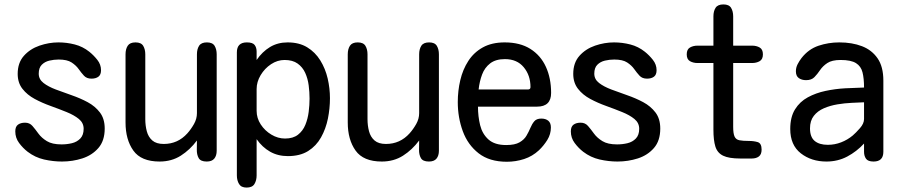

<svg xmlns="http://www.w3.org/2000/svg" viewBox="-20 -724 4040 864"><path d="M258.8 2.9Q218.8 2.9 178.2 -6.3Q137.7 -15.6 104.5 -41Q83 -57.6 65.9 -80.6Q48.8 -103.5 48.8 -132.8Q48.8 -154.3 61 -163.1Q73.2 -171.9 92.8 -171.9Q113.3 -171.9 126 -157.2Q138.7 -142.6 152.8 -123Q167 -103.5 190.9 -88.9Q214.8 -74.2 256.8 -74.2Q281.2 -74.2 303.7 -79.6Q326.2 -85 341.3 -100.6Q356.4 -116.2 356.4 -144.5Q356.4 -170.9 335 -188.5Q313.5 -206.1 279.8 -219.7Q246.1 -233.4 208 -247.1Q169.9 -260.7 136.2 -278.8Q102.5 -296.9 81.1 -324.2Q59.6 -351.6 59.6 -391.6Q59.6 -441.4 87.4 -472.7Q115.2 -503.9 157.7 -518.6Q200.2 -533.2 243.2 -533.2Q280.3 -533.2 316.4 -523.9Q352.5 -514.6 381.8 -491.2Q401.4 -475.6 418 -454.6Q434.6 -433.6 434.6 -408.2Q434.6 -387.7 422.9 -378.9Q411.1 -370.1 391.6 -370.1Q370.1 -370.1 357.9 -383.3Q345.7 -396.5 334 -413.1Q322.3 -429.7 302.2 -442.9Q282.2 -456.1 244.1 -456.1Q222.7 -456.1 202.1 -451.2Q181.6 -446.3 168 -432.6Q154.3 -418.9 154.3 -392.6Q154.3 -367.2 175.8 -350.6Q197.3 -334 231 -321.3Q264.6 -308.6 302.7 -295.4Q340.8 -282.2 374.5 -264.2Q408.2 -246.1 429.7 -217.8Q451.2 -189.5 451.2 -145.5Q451.2 -90.8 422.9 -58.1Q394.5 -25.4 350.6 -11.2Q306.6 2.9 258.8 2.9Z M698.2 2.9Q615.2 2.9 580.1 -46.4Q544.9 -95.7 544.9 -172.9V-479.5Q544.9 -502.9 554.7 -518.1Q564.5 -533.2 589.8 -533.2Q615.2 -533.2 624.5 -517.6Q633.8 -502 633.8 -479.5V-187.5Q633.8 -159.2 640.6 -133.3Q647.5 -107.4 665.5 -91.8Q683.6 -76.2 716.8 -76.2Q780.3 -76.2 823.2 -124Q839.8 -142.6 853 -166Q866.2 -189.5 866.2 -214.8V-479.5Q866.2 -502.9 876 -518.1Q885.7 -533.2 911.1 -533.2Q936.5 -533.2 945.8 -517.6Q955.1 -502 955.1 -479.5V-45.9Q955.1 -23.4 944.3 -10.3Q933.6 2.9 910.2 2.9Q882.8 2.9 874 -12.7Q865.2 -28.3 865.7 -50.8Q866.2 -73.2 866.2 -91.8Q835 -49.8 793.5 -23.4Q752 2.9 698.2 2.9Z M1089.8 120.1Q1065.4 120.1 1055.7 104Q1045.9 87.9 1045.9 65.4V-488.3Q1045.9 -533.2 1090.8 -533.2Q1117.2 -533.2 1126 -521.5Q1134.8 -509.8 1134.8 -491.7Q1134.8 -473.6 1134.8 -454.1Q1160.2 -491.2 1194.8 -512.2Q1229.5 -533.2 1274.4 -533.2Q1326.2 -533.2 1362.3 -511.2Q1398.4 -489.3 1421.4 -452.1Q1444.3 -415 1454.6 -370.6Q1464.8 -326.2 1464.8 -282.2Q1464.8 -236.3 1455.6 -190.4Q1446.3 -144.5 1424.8 -106Q1403.3 -67.4 1366.7 -44.4Q1330.1 -21.5 1275.4 -21.5Q1230.5 -21.5 1195.3 -41.5Q1160.2 -61.5 1134.8 -97.7V65.4Q1134.8 87.9 1125 104Q1115.2 120.1 1089.8 120.1ZM1262.7 -100.6Q1298.8 -100.6 1320.8 -117.7Q1342.8 -134.8 1354 -162.1Q1365.2 -189.5 1369.1 -220.7Q1373 -252 1373 -280.3Q1373 -309.6 1369.1 -339.8Q1365.2 -370.1 1353.5 -396Q1341.8 -421.9 1319.3 -438Q1296.9 -454.1 1260.7 -454.1Q1228.5 -454.1 1199.7 -435.1Q1170.9 -416 1152.8 -385.7Q1134.8 -355.5 1134.8 -323.2V-225.6Q1134.8 -192.4 1153.3 -164.1Q1171.9 -135.7 1201.2 -118.2Q1230.5 -100.6 1262.7 -100.6Z M1698.2 2.9Q1615.2 2.9 1580.1 -46.4Q1544.9 -95.7 1544.9 -172.9V-479.5Q1544.9 -502.9 1554.7 -518.1Q1564.5 -533.2 1589.8 -533.2Q1615.2 -533.2 1624.5 -517.6Q1633.8 -502 1633.8 -479.5V-187.5Q1633.8 -159.2 1640.6 -133.3Q1647.5 -107.4 1665.5 -91.8Q1683.6 -76.2 1716.8 -76.2Q1780.3 -76.2 1823.2 -124Q1839.8 -142.6 1853 -166Q1866.2 -189.5 1866.2 -214.8V-479.5Q1866.2 -502.9 1876 -518.1Q1885.7 -533.2 1911.1 -533.2Q1936.5 -533.2 1945.8 -517.6Q1955.1 -502 1955.1 -479.5V-45.9Q1955.1 -23.4 1944.3 -10.3Q1933.6 2.9 1910.2 2.9Q1882.8 2.9 1874 -12.7Q1865.2 -28.3 1865.7 -50.8Q1866.2 -73.2 1866.2 -91.8Q1835 -49.8 1793.5 -23.4Q1752 2.9 1698.2 2.9Z M2260.7 3.9Q2182.6 3.9 2133.8 -34.2Q2085 -72.3 2062.5 -133.8Q2040 -195.3 2040 -264.6Q2040 -315.4 2051.3 -363.3Q2062.5 -411.1 2087.4 -449.7Q2112.3 -488.3 2152.8 -510.7Q2193.4 -533.2 2251 -533.2Q2320.3 -533.2 2366.7 -503.9Q2413.1 -474.6 2436.5 -423.3Q2460 -372.1 2460 -305.7Q2460 -244.1 2396.5 -244.1H2130.9Q2130.9 -200.2 2140.6 -160.6Q2150.4 -121.1 2178.2 -96.2Q2206.1 -71.3 2257.8 -71.3Q2296.9 -71.3 2317.9 -83.5Q2338.9 -95.7 2349.1 -113.3Q2359.4 -130.9 2366.7 -148.4Q2374 -166 2384.3 -178.2Q2394.5 -190.4 2416 -190.4Q2435.5 -190.4 2447.3 -180.7Q2459 -170.9 2459 -150.4Q2459 -120.1 2442.9 -94.2Q2426.8 -68.4 2405.3 -47.9Q2376 -20.5 2338.4 -8.3Q2300.8 3.9 2260.7 3.9ZM2133.8 -321.3H2355.5Q2367.2 -321.3 2367.2 -332Q2367.2 -384.8 2336.9 -421.4Q2306.6 -458 2252 -458Q2210.9 -458 2186 -439Q2161.1 -419.9 2149.4 -388.7Q2137.7 -357.4 2133.8 -321.3Z M2758.8 2.9Q2718.8 2.9 2678.2 -6.3Q2637.7 -15.6 2604.5 -41Q2583 -57.6 2565.9 -80.6Q2548.8 -103.5 2548.8 -132.8Q2548.8 -154.3 2561 -163.1Q2573.2 -171.9 2592.8 -171.9Q2613.3 -171.9 2626 -157.2Q2638.7 -142.6 2652.8 -123Q2667 -103.5 2690.9 -88.9Q2714.8 -74.2 2756.8 -74.2Q2781.2 -74.2 2803.7 -79.6Q2826.2 -85 2841.3 -100.6Q2856.4 -116.2 2856.4 -144.5Q2856.4 -170.9 2835 -188.5Q2813.5 -206.1 2779.8 -219.7Q2746.1 -233.4 2708 -247.1Q2669.9 -260.7 2636.2 -278.8Q2602.5 -296.9 2581.1 -324.2Q2559.6 -351.6 2559.6 -391.6Q2559.6 -441.4 2587.4 -472.7Q2615.2 -503.9 2657.7 -518.6Q2700.2 -533.2 2743.2 -533.2Q2780.3 -533.2 2816.4 -523.9Q2852.5 -514.6 2881.8 -491.2Q2901.4 -475.6 2918 -454.6Q2934.6 -433.6 2934.6 -408.2Q2934.6 -387.7 2922.9 -378.9Q2911.1 -370.1 2891.6 -370.1Q2870.1 -370.1 2857.9 -383.3Q2845.7 -396.5 2834 -413.1Q2822.3 -429.7 2802.2 -442.9Q2782.2 -456.1 2744.1 -456.1Q2722.7 -456.1 2702.1 -451.2Q2681.6 -446.3 2668 -432.6Q2654.3 -418.9 2654.3 -392.6Q2654.3 -367.2 2675.8 -350.6Q2697.3 -334 2731 -321.3Q2764.6 -308.6 2802.7 -295.4Q2840.8 -282.2 2874.5 -264.2Q2908.2 -246.1 2929.7 -217.8Q2951.2 -189.5 2951.2 -145.5Q2951.2 -90.8 2922.9 -58.1Q2894.5 -25.4 2850.6 -11.2Q2806.6 2.9 2758.8 2.9Z M3310.5 -10.7Q3259.8 -10.7 3233.9 -23.4Q3208 -36.1 3199.2 -64.5Q3190.4 -92.8 3190.4 -140.6V-440.4H3119.1Q3099.6 -440.4 3085 -448.7Q3070.3 -457 3070.3 -479.5Q3070.3 -502 3085 -510.3Q3099.6 -518.6 3119.1 -518.6H3190.4V-650.4Q3190.4 -673.8 3200.2 -689Q3210 -704.1 3235.4 -704.1Q3260.7 -704.1 3270 -688.5Q3279.3 -672.9 3279.3 -650.4V-518.6H3364.3Q3383.8 -518.6 3398.4 -510.3Q3413.1 -502 3413.1 -479.5Q3413.1 -457 3398.4 -448.7Q3383.8 -440.4 3364.3 -440.4H3279.3V-153.3Q3279.3 -123 3285.6 -109.4Q3292 -95.7 3307.6 -92.8Q3323.2 -89.8 3349.6 -89.8Q3372.1 -89.8 3389.6 -84.5Q3407.2 -79.1 3407.2 -50.8Q3407.2 -29.3 3395 -20Q3382.8 -10.7 3363.3 -10.7Z M3699.2 2.9Q3630.9 2.9 3583.5 -34.2Q3536.1 -71.3 3536.1 -143.6Q3536.1 -197.3 3557.6 -231.9Q3579.1 -266.6 3615.2 -286.1Q3651.4 -305.7 3694.8 -314.9Q3738.3 -324.2 3783.7 -326.7Q3829.1 -329.1 3868.2 -330.1Q3868.2 -371.1 3861.3 -398.4Q3854.5 -425.8 3832 -439.9Q3809.6 -454.1 3762.7 -454.1Q3723.6 -454.1 3703.1 -440.4Q3682.6 -426.8 3670.4 -408.7Q3658.2 -390.6 3645 -377Q3631.8 -363.3 3607.4 -363.3Q3587.9 -363.3 3574.7 -372.6Q3561.5 -381.8 3561.5 -403.3Q3561.5 -419.9 3569.3 -435.1Q3577.1 -450.2 3586.9 -462.9Q3618.2 -502.9 3663.1 -518.1Q3708 -533.2 3756.8 -533.2Q3814.5 -533.2 3858.9 -516.1Q3903.3 -499 3929.2 -461.4Q3955.1 -423.8 3955.1 -361.3V-41Q3955.1 2.9 3911.1 2.9Q3885.7 2.9 3877 -9.8Q3868.2 -22.5 3868.2 -41Q3868.2 -59.6 3868.2 -78.1Q3835 -42 3792.5 -19.5Q3750 2.9 3699.2 2.9ZM3705.1 -72.3Q3736.3 -72.3 3765.1 -83.5Q3793.9 -94.7 3817.4 -114.3Q3831.1 -126 3849.6 -147Q3868.2 -168 3868.2 -188.5V-263.7Q3843.8 -262.7 3812.5 -261.2Q3781.2 -259.8 3748.5 -254.4Q3715.8 -249 3687.5 -236.8Q3659.2 -224.6 3642.1 -202.6Q3625 -180.7 3625 -146.5Q3625 -107.4 3646 -89.8Q3667 -72.3 3705.1 -72.3Z"/></svg>

Font: Kosugi Maru
Style: Regular
Weight: 400
Designer: MOTOYA
Version: Version 4.002